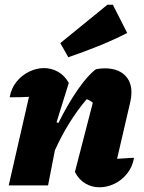

<svg xmlns="http://www.w3.org/2000/svg" viewBox="-20 -787 611 815"><path d="M17 0 103 -376Q76 -374 21 -374Q28 -413 50.5 -440.5Q73 -468 104 -483Q135 -498 167 -498Q198 -498 226 -482.5Q254 -467 272 -435L220 -268L228 -265Q267 -344 309.5 -405.5Q352 -467 387 -493Q407 -497 424 -497Q478 -497 508 -469.5Q538 -442 538 -395Q538 -375 533 -354L477 -113Q503 -114 518 -115.5Q533 -117 549 -117Q542 -78 519.5 -50Q497 -22 466 -7Q435 8 402 8Q370 8 342.5 -8Q315 -24 298 -57L374 -351Q362 -361 348 -366Q309 -320 275.5 -266.5Q242 -213 213 -149L184 0ZM270 -544 236 -604 436 -767H459L520 -647Q459 -616 396.5 -591Q334 -566 270 -544Z"/></svg>

Font: Piazzolla ExtraBold
Style: Italic
Weight: 800
Italic angle: -11.3°
Designer: Juan Pablo del Peral
Foundry: Huerta Tipografica
Version: Version 1.330